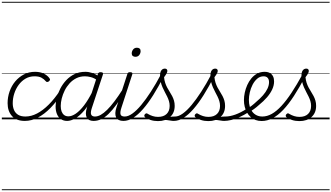

<svg xmlns="http://www.w3.org/2000/svg" viewBox="-20 -1303 3618 2096"><path d="M252 17Q159 17 111 -36Q63 -89 63 -177Q63 -243 84.5 -304.5Q106 -366 146 -414Q186 -462 241 -490.5Q296 -519 363 -519Q419 -519 460 -498.5Q501 -478 521 -447Q528 -438 525.5 -431Q523 -424 514 -415Q503 -408 494.5 -408Q486 -408 480 -416Q461 -439 433 -454.5Q405 -470 357 -470Q302 -470 258.5 -444.5Q215 -419 183.5 -376Q152 -333 135.5 -281Q119 -229 119 -176Q119 -134 133.5 -101Q148 -68 178.5 -49.5Q209 -31 258 -31Q269 -31 273.5 -23.5Q278 -16 277 -6.5Q276 3 269.5 10Q263 17 252 17ZM0 763H524V773H0ZM0 -20H524V0H0ZM0 -505H524V-500H0ZM0 -1283H524V-1273H0Z M251 17Q242 17 237.5 10Q233 3 233.5 -6.5Q234 -16 240 -23.5Q246 -31 257 -31Q321 -31 385 -64.5Q449 -98 512 -161Q575 -224 634 -313Q639 -321 648.5 -318.5Q658 -316 663.5 -308.5Q669 -301 662 -292Q599 -194 531.5 -125Q464 -56 393.5 -19.5Q323 17 251 17ZM524 763V773ZM524 -20V0ZM524 -505V-500ZM524 -1283V-1273Z M713 17Q674 17 645.5 -2Q617 -21 602 -57Q587 -93 587 -141Q587 -185 600 -236Q613 -287 639 -337Q665 -387 704 -428.5Q743 -470 795 -494.5Q847 -519 912 -519Q950 -519 989.5 -505.5Q1029 -492 1060 -469L1048 -425Q1006 -452 972 -461Q938 -470 907 -470Q855 -470 813 -449Q771 -428 739 -392.5Q707 -357 686 -314.5Q665 -272 654 -228Q643 -184 643 -146Q643 -111 652.5 -86Q662 -61 680.5 -47Q699 -33 727 -33Q764 -33 807.5 -62.5Q851 -92 897.5 -152.5Q944 -213 990 -305L1004 -266Q954 -161 901.5 -99Q849 -37 801 -10Q753 17 713 17ZM1001 17Q973 17 954 7Q935 -3 926 -22Q917 -41 917.5 -67Q918 -93 928 -125L1048 -494Q1053 -506 1059.5 -510.5Q1066 -515 1079 -515Q1097 -515 1102 -507.5Q1107 -500 1103 -488L982 -122Q966 -73 975.5 -52Q985 -31 1016 -31Q1025 -31 1029 -23.5Q1033 -16 1031.5 -7Q1030 2 1022.5 9.5Q1015 17 1001 17ZM524 763H1159V773H524ZM524 -20H1159V0H524ZM524 -505H1159V-500H524ZM524 -1283H1159V-1273H524Z M1002 17Q991 17 986.5 9.5Q982 2 983.5 -7Q985 -16 993.5 -23.5Q1002 -31 1017 -31Q1047 -31 1079.5 -49Q1112 -67 1149.5 -104Q1187 -141 1229.5 -197Q1272 -253 1321 -330Q1328 -341 1337 -339.5Q1346 -338 1351 -330Q1356 -322 1350 -312Q1297 -225 1251.5 -162Q1206 -99 1165 -59.5Q1124 -20 1084 -1.5Q1044 17 1002 17ZM1159 763V773ZM1159 -20V0ZM1159 -505V-500ZM1159 -1283V-1273Z M1327 17Q1297 17 1277 7Q1257 -3 1247.5 -22.5Q1238 -42 1239 -69.5Q1240 -97 1252 -132L1370 -494Q1374 -506 1380 -510.5Q1386 -515 1400 -515Q1416 -515 1422 -509Q1428 -503 1424 -491L1306 -129Q1289 -78 1296 -54.5Q1303 -31 1341 -31Q1352 -31 1356 -23.5Q1360 -16 1358.5 -7Q1357 2 1349 9.5Q1341 17 1327 17ZM1458 -683Q1441 -683 1429.5 -692Q1418 -701 1418 -719Q1418 -743 1433 -762.5Q1448 -782 1475 -782Q1493 -782 1504 -773Q1515 -764 1515 -745Q1515 -722 1500.5 -702.5Q1486 -683 1458 -683ZM1159 763H1484V773H1159ZM1159 -20H1484V0H1159ZM1159 -505H1484V-500H1159ZM1159 -1283H1484V-1273H1159Z M1327 17Q1316 17 1312 9.5Q1308 2 1310.5 -7Q1313 -16 1321 -23.5Q1329 -31 1342 -31Q1380 -31 1425.5 -63.5Q1471 -96 1521.5 -156.5Q1572 -217 1627 -302Q1682 -387 1738 -493Q1744 -503 1753.5 -502Q1763 -501 1769 -492Q1775 -483 1768 -470Q1710 -356 1653.5 -266Q1597 -176 1542 -113Q1487 -50 1433.5 -16.5Q1380 17 1327 17ZM1484 763V773ZM1484 -20V0ZM1484 -505V-500ZM1484 -1283V-1273Z M1878 17Q1861 17 1842 13.5Q1823 10 1800 7.5Q1777 5 1747 7L1774 -16Q1803 -22 1824 -25.5Q1845 -29 1862 -30Q1879 -31 1892 -31Q1901 -31 1905 -23.5Q1909 -16 1907 -7Q1905 2 1897.5 9.5Q1890 17 1878 17ZM1704 19Q1660 19 1622.5 6.5Q1585 -6 1563 -24Q1555 -32 1555 -40.5Q1555 -49 1563 -57Q1572 -66 1579 -66Q1586 -66 1597 -58Q1619 -45 1646.5 -36Q1674 -27 1705 -27Q1766 -27 1799 -59Q1832 -91 1832 -147Q1832 -174 1824.5 -199Q1817 -224 1805 -248.5Q1793 -273 1779.5 -298Q1766 -323 1754 -350.5Q1742 -378 1734.5 -409Q1727 -440 1727 -476Q1727 -516 1741.5 -535Q1756 -554 1780 -554Q1794 -554 1800.5 -546.5Q1807 -539 1807 -529Q1807 -516 1798.5 -500.5Q1790 -485 1771 -460Q1774 -427 1783 -399.5Q1792 -372 1805 -347.5Q1818 -323 1832.5 -300.5Q1847 -278 1859.5 -254Q1872 -230 1879.5 -204Q1887 -178 1887 -147Q1887 -71 1837.5 -26Q1788 19 1704 19ZM1484 763H2034V773H1484ZM1484 -20H2034V0H1484ZM1484 -505H2034V-500H1484ZM1484 -1283H2034V-1273H1484Z M1877 17Q1866 17 1862 9.5Q1858 2 1860.5 -7Q1863 -16 1871 -23.5Q1879 -31 1892 -31Q1930 -31 1975.5 -63.5Q2021 -96 2071.5 -156.5Q2122 -217 2177 -302Q2232 -387 2288 -493Q2294 -503 2303.5 -502Q2313 -501 2319 -492Q2325 -483 2318 -470Q2260 -356 2203.5 -266Q2147 -176 2092 -113Q2037 -50 1983.5 -16.5Q1930 17 1877 17ZM2034 763V773ZM2034 -20V0ZM2034 -505V-500ZM2034 -1283V-1273Z M2428 17Q2411 17 2392 13.5Q2373 10 2350 7.5Q2327 5 2297 7L2324 -16Q2353 -22 2374 -25.5Q2395 -29 2412 -30Q2429 -31 2442 -31Q2451 -31 2455 -23.5Q2459 -16 2457 -7Q2455 2 2447.5 9.5Q2440 17 2428 17ZM2254 19Q2210 19 2172.5 6.5Q2135 -6 2113 -24Q2105 -32 2105 -40.5Q2105 -49 2113 -57Q2122 -66 2129 -66Q2136 -66 2147 -58Q2169 -45 2196.5 -36Q2224 -27 2255 -27Q2316 -27 2349 -59Q2382 -91 2382 -147Q2382 -174 2374.5 -199Q2367 -224 2355 -248.5Q2343 -273 2329.5 -298Q2316 -323 2304 -350.5Q2292 -378 2284.5 -409Q2277 -440 2277 -476Q2277 -516 2291.5 -535Q2306 -554 2330 -554Q2344 -554 2350.5 -546.5Q2357 -539 2357 -529Q2357 -516 2348.5 -500.5Q2340 -485 2321 -460Q2324 -427 2333 -399.5Q2342 -372 2355 -347.5Q2368 -323 2382.5 -300.5Q2397 -278 2409.5 -254Q2422 -230 2429.5 -204Q2437 -178 2437 -147Q2437 -71 2387.5 -26Q2338 19 2254 19ZM2034 763H2584V773H2034ZM2034 -20H2584V0H2034ZM2034 -505H2584V-500H2034ZM2034 -1283H2584V-1273H2034Z M2426 17Q2414 17 2410 9.5Q2406 2 2409 -7Q2412 -16 2420.5 -23.5Q2429 -31 2442 -31Q2490 -31 2550 -52.5Q2610 -74 2676 -117Q2683 -122 2689.5 -119Q2696 -116 2700 -108Q2704 -100 2703 -92Q2702 -84 2694 -79Q2643 -46 2594.5 -24.5Q2546 -3 2503.5 7Q2461 17 2426 17ZM2584 763V773ZM2584 -20V0ZM2584 -505V-500ZM2584 -1283V-1273Z M2673 -113Q2702 -129 2728.5 -149.5Q2755 -170 2778 -192Q2820 -227 2851 -262.5Q2882 -298 2899.5 -334.5Q2917 -371 2917 -406Q2917 -436 2902 -453Q2887 -470 2857 -470Q2846 -470 2841.5 -477Q2837 -484 2838.5 -494Q2840 -504 2848 -511.5Q2856 -519 2869 -519Q2904 -519 2927 -505.5Q2950 -492 2961 -469Q2972 -446 2972 -414Q2972 -371 2952 -327.5Q2932 -284 2895 -241Q2858 -198 2806 -156Q2781 -133 2752 -112Q2723 -91 2693 -73ZM2584 763H3028V773H2584ZM2584 -20H3028V0H2584ZM2584 -505H3028V-500H2584ZM2584 -1283H3028V-1273H2584Z M2836 18Q2800 18 2770 7Q2740 -4 2716.5 -25Q2693 -46 2676.5 -74.5Q2660 -103 2651.5 -137.5Q2643 -172 2643 -210Q2643 -249 2652 -291.5Q2661 -334 2679 -374.5Q2697 -415 2724 -447.5Q2751 -480 2787.5 -499.5Q2824 -519 2869 -519Q2878 -519 2881.5 -511.5Q2885 -504 2882.5 -494.5Q2880 -485 2873.5 -477.5Q2867 -470 2858 -470Q2818 -470 2788 -444Q2758 -418 2737.5 -378.5Q2717 -339 2707 -294.5Q2697 -250 2697 -213Q2697 -173 2706.5 -140Q2716 -107 2735 -82.5Q2754 -58 2781.5 -44.5Q2809 -31 2844 -31Q2896 -31 2947.5 -60Q2999 -89 3052.5 -147Q3106 -205 3162.5 -290.5Q3219 -376 3281 -489Q3286 -498 3295.5 -496.5Q3305 -495 3311 -487Q3317 -479 3312 -468Q3248 -347 3189 -256Q3130 -165 3072 -104Q3014 -43 2955.5 -12.5Q2897 18 2836 18ZM3028 763V773ZM3028 -20V0ZM3028 -505V-500ZM3028 -1283V-1273Z M3248 19Q3204 19 3166.5 6.5Q3129 -6 3107 -24Q3099 -32 3099 -40.5Q3099 -49 3107 -57Q3116 -66 3123 -66Q3130 -66 3141 -58Q3163 -45 3190.5 -36Q3218 -27 3249 -27Q3310 -27 3343 -59Q3376 -91 3376 -147Q3376 -174 3368.5 -199Q3361 -224 3349 -248.5Q3337 -273 3323.5 -298Q3310 -323 3298 -350.5Q3286 -378 3278.5 -409Q3271 -440 3271 -476Q3271 -516 3285.5 -535Q3300 -554 3324 -554Q3338 -554 3344.5 -546.5Q3351 -539 3351 -529Q3351 -516 3342.5 -500.5Q3334 -485 3315 -460Q3318 -427 3327 -399.5Q3336 -372 3349 -347.5Q3362 -323 3376.5 -300.5Q3391 -278 3403.5 -254Q3416 -230 3423.5 -204Q3431 -178 3431 -147Q3431 -71 3381.5 -26Q3332 19 3248 19ZM3028 763H3578V773H3028ZM3028 -20H3578V0H3028ZM3028 -505H3578V-500H3028ZM3028 -1283H3578V-1273H3028Z"/></svg>

Font: Playwrite NL Guides
Style: Regular
Weight: 400
Designer: Veronika Burian, José Scaglione
Foundry: TypeTogether
Version: Version 1.003